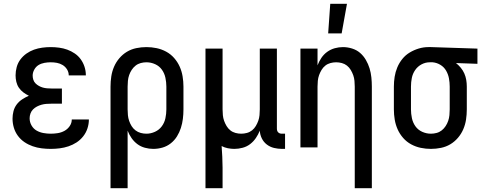

<svg xmlns="http://www.w3.org/2000/svg" viewBox="-20 -776 2540 1011"><path d="M247 8Q223 8 199 5Q175 2 152 -6Q129 -14 109 -27.5Q89 -41 74.5 -60.5Q60 -80 53 -103.5Q46 -127 46 -151Q46 -171 51 -190.5Q56 -210 68 -226Q80 -242 97 -253Q114 -264 132 -272Q117 -279 103 -289.5Q89 -300 79.5 -314Q70 -328 66 -345Q62 -362 62 -379Q62 -401 68 -423Q74 -445 87.5 -463Q101 -481 119.5 -494Q138 -507 159 -514.5Q180 -522 202.5 -525Q225 -528 247 -528Q269 -528 291.5 -525Q314 -522 334.5 -514.5Q355 -507 373.5 -494.5Q392 -482 405 -464Q418 -446 425 -424.5Q432 -403 432 -381V-379H342Q342 -396 333 -410.5Q324 -425 310 -433.5Q296 -442 280 -445Q264 -448 247 -448Q231 -448 214 -445Q197 -442 183 -433.5Q169 -425 160.5 -409.5Q152 -394 152 -378Q152 -367 155.5 -356Q159 -345 167 -337Q175 -329 185 -323.5Q195 -318 205.5 -315Q216 -312 227.5 -311Q239 -310 250 -310H306V-230H250Q237 -230 224 -229Q211 -228 198.5 -224.5Q186 -221 174.5 -215Q163 -209 154 -200Q145 -191 140.5 -178.5Q136 -166 136 -153Q136 -133 146 -115.5Q156 -98 172.5 -88.5Q189 -79 208.5 -75.5Q228 -72 247 -72Q266 -72 284.5 -75Q303 -78 319.5 -87Q336 -96 347 -112Q358 -128 358 -147H448V-146Q448 -123 440.5 -100Q433 -77 418 -58Q403 -39 383 -26Q363 -13 340.5 -5.5Q318 2 294.5 5Q271 8 247 8Z M562 215V-320Q562 -347 566 -373.5Q570 -400 580.5 -424.5Q591 -449 608.5 -469.5Q626 -490 648.5 -503.5Q671 -517 697.5 -522.5Q724 -528 751 -528Q778 -528 804.5 -522.5Q831 -517 855 -504Q879 -491 897 -470.5Q915 -450 926 -425.5Q937 -401 941.5 -374Q946 -347 946 -320V-200Q946 -175 943 -150.5Q940 -126 932.5 -102.5Q925 -79 912 -58Q899 -37 879.5 -21.5Q860 -6 836 1Q812 8 787 8Q765 8 743 2Q721 -4 703.5 -17Q686 -30 673 -48.5Q660 -67 652 -88V215ZM751 -72Q774 -72 796 -82Q818 -92 832 -111Q846 -130 851 -153.5Q856 -177 856 -200V-320Q856 -343 851 -366.5Q846 -390 832.5 -409Q819 -428 797 -438Q775 -448 751 -448Q736 -448 721 -444Q706 -440 694 -430.5Q682 -421 673.5 -408Q665 -395 660 -380.5Q655 -366 653.5 -350.5Q652 -335 652 -320V-200Q652 -185 653.5 -169.5Q655 -154 660 -139.5Q665 -125 673 -112Q681 -99 693.5 -89.5Q706 -80 721 -76Q736 -72 751 -72Z M1062 215V-520H1152V-200Q1152 -185 1153.5 -169.5Q1155 -154 1160 -140Q1165 -126 1173 -112.5Q1181 -99 1193 -89.5Q1205 -80 1220 -76Q1235 -72 1250 -72Q1265 -72 1280 -76Q1295 -80 1307 -89.5Q1319 -99 1327 -112.5Q1335 -126 1340 -140Q1345 -154 1346.5 -169.5Q1348 -185 1348 -200V-520H1438V-99Q1438 -93 1439.5 -88Q1441 -83 1445 -79Q1449 -75 1454 -73.5Q1459 -72 1465 -72H1481V8H1465Q1444 8 1423 3Q1402 -2 1385 -15Q1368 -28 1358.5 -47.5Q1349 -67 1348 -88Q1340 -68 1327.5 -49.5Q1315 -31 1297.5 -17.5Q1280 -4 1258 2Q1236 8 1214 8Q1197 8 1179.5 4.5Q1162 1 1147 -7Q1149 21 1150.5 50Q1152 79 1152 107V215Z M1848 215V-320Q1848 -335 1846.5 -350.5Q1845 -366 1840 -380Q1835 -394 1827 -407.5Q1819 -421 1807 -430.5Q1795 -440 1780 -444Q1765 -448 1750 -448Q1735 -448 1720 -444Q1705 -440 1693 -430.5Q1681 -421 1673 -407.5Q1665 -394 1660 -380Q1655 -366 1653.5 -350.5Q1652 -335 1652 -320V0H1562V-520H1652V-432Q1660 -453 1672.5 -471.5Q1685 -490 1703 -503Q1721 -516 1742.5 -522Q1764 -528 1786 -528Q1810 -528 1834 -520.5Q1858 -513 1876 -497.5Q1894 -482 1906.5 -460.5Q1919 -439 1926 -416Q1933 -393 1935.5 -368.5Q1938 -344 1938 -320V215ZM1708 -600 1719 -756H1807L1779 -600Z M2249 8Q2222 8 2195.5 2.5Q2169 -3 2145 -16Q2121 -29 2103 -49.5Q2085 -70 2074 -94.5Q2063 -119 2058.5 -146Q2054 -173 2054 -200V-320Q2054 -346 2058 -371.5Q2062 -397 2072 -421Q2082 -445 2098.5 -465.5Q2115 -486 2137.5 -499.5Q2160 -513 2185 -520.5Q2210 -528 2236 -528H2250L2494 -520V-440L2381 -444Q2395 -433 2406.5 -419Q2418 -405 2425 -389Q2432 -373 2435 -355.5Q2438 -338 2438 -320V-200Q2438 -173 2434 -146.5Q2430 -120 2419.5 -95.5Q2409 -71 2391.5 -50.5Q2374 -30 2351.5 -16.5Q2329 -3 2302.5 2.5Q2276 8 2249 8ZM2249 -72Q2264 -72 2279 -76Q2294 -80 2306 -89.5Q2318 -99 2326.5 -112Q2335 -125 2340 -139.5Q2345 -154 2346.5 -169.5Q2348 -185 2348 -200V-320Q2348 -342 2344 -363.5Q2340 -385 2329 -404Q2318 -423 2299 -434.5Q2280 -446 2258 -448H2243Q2220 -448 2199.5 -437Q2179 -426 2166 -407Q2153 -388 2148.5 -365.5Q2144 -343 2144 -320V-200Q2144 -177 2149 -153.5Q2154 -130 2167.5 -111Q2181 -92 2203 -82Q2225 -72 2249 -72Z"/></svg>

Font: Iosevka Term Medium
Style: Regular
Weight: 500
Monospace: yes
Designer: Belleve Invis
Foundry: Belleve Invis
Version: Version 26.3.1